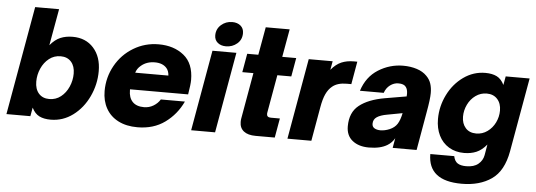

<svg xmlns="http://www.w3.org/2000/svg" viewBox="-58 -957 3750 1343"><g transform="rotate(5 1817.0 -285.5)"><path d="M184 -61 173 0H5L140 -763H308L262 -506Q296 -547 334 -563Q372 -579 420 -579Q512 -579 567 -517.5Q622 -456 622 -355Q622 -262 582 -177Q542 -92 472 -40Q402 12 316 12Q268 12 236 -4Q204 -20 184 -61ZM449 -323Q449 -375 422 -405.5Q395 -436 348 -436Q302 -436 267 -408.5Q232 -381 212.5 -337Q193 -293 193 -245Q193 -192 220 -161.5Q247 -131 294 -131Q340 -131 375 -158.5Q410 -186 429.5 -230.5Q449 -275 449 -323Z M675 -221Q675 -317 721 -399.5Q767 -482 847.5 -530.5Q928 -579 1024 -579Q1131 -579 1201 -522.5Q1271 -466 1271 -350Q1271 -319 1259 -248H851V-242Q851 -189 878.5 -160.5Q906 -132 959 -132Q995 -132 1025 -150Q1055 -168 1072 -196H1241Q1198 -104 1118 -46Q1038 12 925 12Q847 12 790.5 -17Q734 -46 704.5 -99Q675 -152 675 -221ZM1110 -367Q1108 -399 1092 -418Q1064 -451 1008 -451Q951 -451 912 -418Q886 -397 877 -367Z M1470 0H1302L1402 -567H1570ZM1412 -676Q1412 -721 1445 -750Q1478 -779 1523 -779Q1559 -779 1581.5 -760Q1604 -741 1604 -708Q1604 -662 1571 -634Q1538 -606 1493 -606Q1457 -606 1434.5 -625Q1412 -644 1412 -676Z M1755 0Q1700 0 1671 -23Q1642 -46 1642 -88Q1642 -104 1644 -113L1701 -436H1623L1646 -567H1724L1759 -763H1927L1892 -567H1990L1967 -436H1869L1822 -170Q1821 -167 1821 -160Q1821 -136 1850 -136H1913L1889 0Z M1978 0 2078 -567H2246L2235 -506Q2269 -547 2307 -563Q2345 -579 2393 -579H2418L2390 -419H2358Q2293 -419 2257 -389Q2231 -368 2214.5 -332.5Q2198 -297 2188 -239L2146 0Z M2391 -123Q2391 -221 2454 -271Q2517 -321 2631 -341L2783 -367Q2784 -373 2784 -385Q2784 -416 2771 -433Q2757 -453 2718 -453Q2687 -453 2660 -433Q2633 -413 2621 -378H2454Q2486 -478 2566.5 -528.5Q2647 -579 2741 -579Q2793 -579 2836.5 -565Q2880 -551 2907 -523Q2930 -500 2939.5 -471Q2949 -442 2949 -405Q2949 -362 2932 -269L2885 0H2717L2729 -69Q2711 -37 2680 -18Q2632 12 2550 12Q2479 12 2435 -23Q2391 -58 2391 -123ZM2685 -129Q2720 -144 2737.5 -171.5Q2755 -199 2765 -248L2658 -228Q2612 -220 2587 -203.5Q2562 -187 2562 -156Q2562 -135 2578.5 -125Q2595 -115 2621 -115Q2651 -115 2685 -129Z M2983 20H3151Q3158 55 3179.5 69Q3201 83 3240 83Q3294 83 3324.5 58Q3355 33 3362 -5L3375 -81Q3341 -40 3303 -24Q3265 -8 3217 -8Q3156 -8 3110 -36Q3064 -64 3039.5 -114Q3015 -164 3015 -229Q3015 -318 3055 -399Q3095 -480 3164.5 -529.5Q3234 -579 3318 -579Q3366 -579 3398 -563Q3430 -547 3450 -506L3461 -567H3629L3537 -48Q3512 92 3428.5 150Q3345 208 3219 208Q2983 208 2983 20ZM3442 -325Q3442 -375 3414.5 -405.5Q3387 -436 3340 -436Q3297 -436 3262 -411Q3227 -386 3207.5 -345.5Q3188 -305 3188 -261Q3188 -212 3215 -181.5Q3242 -151 3290 -151Q3333 -151 3368 -176Q3403 -201 3422.5 -241Q3442 -281 3442 -325Z"/></g></svg>

Font: Open Sauce One Black Italic
Style: Regular
Weight: 900
Italic angle: -10°
Designer: Alfredo Marco Pradil
Foundry: Creative Sauce Fz LLC
Version: Version 1.477